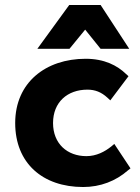

<svg xmlns="http://www.w3.org/2000/svg" viewBox="-20 -739 562 771"><path d="M314 12C383 12 445 -12 494 -55L504 -63L439 -161L427 -151C401 -130 367 -112 327 -112C250 -112 193 -162 193 -245C193 -329 251 -379 331 -379C362 -379 387 -369 411 -347L423 -336L496 -433L486 -442C451 -476 399 -503 324 -503C164 -503 41 -408 41 -245C41 -84 151 12 314 12ZM259 -543 322 -620 384 -543H499L384 -719H258L130 -543Z"/></svg>

Font: Falling Sky
Style: Bd+
Weight: 400
Designer: Paul D. Hunt
Foundry: Adobe Systems Incorporated
Version: Version 1.02